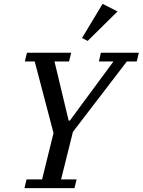

<svg xmlns="http://www.w3.org/2000/svg" viewBox="-20 -970 736 990"><path d="M117 -45H197L256 -284L159 -653H108L119 -698H347L336 -653H261L334 -348H340L565 -653H490L500 -698H696L685 -653H634L356 -290L295 -45H375L364 0H106ZM403 -774 509 -950 586 -911 432 -759Z"/></svg>

Font: IBM Plex Serif Text
Style: Italic
Weight: 450
Italic angle: -14°
Designer: Mike Abbink, Paul van der Laan, Pieter van Rosmalen
Foundry: Bold Monday
Version: Version 3.001